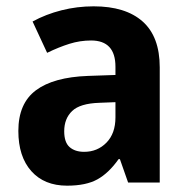

<svg xmlns="http://www.w3.org/2000/svg" viewBox="-20 -577 594 607"><path d="M276 -557Q377 -557 431 -509Q485 -461 485 -364V0H385L359 -74H355Q324 -30 288 -10Q252 10 192 10Q120 10 79 -36Q38 -82 38 -163Q38 -250 93.5 -291.5Q149 -333 258 -337L345 -340V-366Q345 -449 268 -449Q233 -449 199.5 -438.5Q166 -428 129 -410L83 -509Q125 -532 174.5 -544.5Q224 -557 276 -557ZM294 -252Q233 -250 208 -226Q183 -202 183 -162Q183 -127 200 -112Q217 -97 246 -97Q288 -97 316.5 -126Q345 -155 345 -206V-254Z"/></svg>

Font: Noto Sans Gurmukhi UI SemiCondensed
Style: Bold
Weight: 700
Width: 4
Designer: Jelle Bosma - Monotype Design Team
Foundry: Monotype Imaging Inc.
Version: Version 2.004; ttfautohint (v1.8.4.7-5d5b)